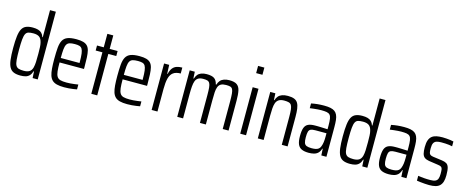

<svg xmlns="http://www.w3.org/2000/svg" viewBox="-39 -1385 4949 2035"><g transform="rotate(15 2436.0 -367.5)"><path d="M196 8Q152 8 123 -4Q94 -16 77.5 -45Q61 -74 54.5 -125Q48 -176 48 -254Q48 -333 54.5 -384.5Q61 -436 77 -465Q93 -494 122 -506Q151 -518 195 -518Q228 -518 252.5 -511Q277 -504 293 -488Q309 -472 317 -446H322V-743H386V0H330L326 -72H321Q312 -41 294.5 -23Q277 -5 252.5 1.5Q228 8 196 8ZM218 -50Q258 -50 280.5 -64.5Q303 -79 312 -112Q319 -140 320.5 -173.5Q322 -207 322 -264Q322 -305 320.5 -335.5Q319 -366 314 -385Q305 -426 282 -443Q259 -460 216 -460Q183 -460 162.5 -454Q142 -448 131.5 -427.5Q121 -407 117 -365.5Q113 -324 113 -255Q113 -186 116.5 -144.5Q120 -103 131 -83Q142 -63 163 -56.5Q184 -50 218 -50Z M677 8Q628 8 595.5 -0.5Q563 -9 544 -28Q525 -47 515.5 -77Q506 -107 502.5 -151Q499 -195 499 -254Q499 -329 503.5 -379.5Q508 -430 525 -460.5Q542 -491 577 -504.5Q612 -518 674 -518Q720 -518 749 -509.5Q778 -501 795 -482.5Q812 -464 819.5 -433.5Q827 -403 829 -358.5Q831 -314 831 -256V-234H563Q563 -175 567 -138.5Q571 -102 583.5 -81.5Q596 -61 621 -54Q646 -47 689 -47Q708 -47 729.5 -48.5Q751 -50 773.5 -53Q796 -56 816 -59V-6Q801 -3 777.5 0.5Q754 4 728 6Q702 8 677 8ZM769 -262V-292Q769 -350 764.5 -384.5Q760 -419 749.5 -436Q739 -453 720 -458.5Q701 -464 671 -464Q635 -464 613.5 -457.5Q592 -451 581 -432Q570 -413 566.5 -377.5Q563 -342 563 -283H788Z M974 0V-455H900V-510H974V-658H1039V-510H1126V-455H1039V0Z M1369 8Q1320 8 1287.5 -0.5Q1255 -9 1236 -28Q1217 -47 1207.5 -77Q1198 -107 1194.5 -151Q1191 -195 1191 -254Q1191 -329 1195.5 -379.5Q1200 -430 1217 -460.5Q1234 -491 1269 -504.5Q1304 -518 1366 -518Q1412 -518 1441 -509.5Q1470 -501 1487 -482.5Q1504 -464 1511.5 -433.5Q1519 -403 1521 -358.5Q1523 -314 1523 -256V-234H1255Q1255 -175 1259 -138.5Q1263 -102 1275.5 -81.5Q1288 -61 1313 -54Q1338 -47 1381 -47Q1400 -47 1421.5 -48.5Q1443 -50 1465.5 -53Q1488 -56 1508 -59V-6Q1493 -3 1469.5 0.5Q1446 4 1420 6Q1394 8 1369 8ZM1461 -262V-292Q1461 -350 1456.5 -384.5Q1452 -419 1441.5 -436Q1431 -453 1412 -458.5Q1393 -464 1363 -464Q1327 -464 1305.5 -457.5Q1284 -451 1273 -432Q1262 -413 1258.5 -377.5Q1255 -342 1255 -283H1480Z M1636 0V-510H1692L1696 -413H1701Q1710 -453 1727.5 -476Q1745 -499 1771.5 -508.5Q1798 -518 1834 -518V-453Q1782 -453 1752.5 -431Q1723 -409 1711.5 -363.5Q1700 -318 1700 -247V0Z M1917 0V-510H1973L1977 -437H1982Q1990 -463 2004.5 -481Q2019 -499 2043.5 -508.5Q2068 -518 2103 -518Q2160 -518 2186.5 -499.5Q2213 -481 2223 -437H2229Q2237 -464 2252.5 -482Q2268 -500 2293.5 -509Q2319 -518 2352 -518Q2408 -518 2435 -498.5Q2462 -479 2471 -437.5Q2480 -396 2480 -328V0H2416V-303Q2416 -356 2413 -387.5Q2410 -419 2401.5 -435Q2393 -451 2376 -455.5Q2359 -460 2331 -460Q2295 -460 2274.5 -448.5Q2254 -437 2244.5 -412.5Q2235 -388 2233 -352Q2231 -316 2231 -265V0H2166V-303Q2166 -356 2163 -387Q2160 -418 2151 -434Q2142 -450 2125 -455Q2108 -460 2081 -460Q2046 -460 2025.5 -447.5Q2005 -435 1996 -411Q1987 -387 1984 -350.5Q1981 -314 1981 -265V0Z M2605 -664V-743H2674V-664ZM2608 0V-510H2672V0Z M2801 0V-510H2857L2861 -437H2866Q2874 -463 2889.5 -481Q2905 -499 2930.5 -508.5Q2956 -518 2994 -518Q3037 -518 3064 -507Q3091 -496 3104.5 -472Q3118 -448 3123 -411.5Q3128 -375 3128 -323V0H3064V-303Q3064 -355 3060.5 -386Q3057 -417 3047.5 -433Q3038 -449 3019 -454.5Q3000 -460 2969 -460Q2931 -460 2909.5 -446Q2888 -432 2879 -407Q2870 -382 2867.5 -346Q2865 -310 2865 -265V0Z M3360 8Q3314 8 3284 -5Q3254 -18 3240 -50Q3226 -82 3226 -140Q3226 -198 3237.5 -230Q3249 -262 3276.5 -275.5Q3304 -289 3352 -289Q3364 -289 3380.5 -289Q3397 -289 3415.5 -288Q3434 -287 3453 -286.5Q3472 -286 3490 -285V-323Q3490 -372 3485.5 -400Q3481 -428 3468.5 -441.5Q3456 -455 3433 -459Q3410 -463 3373 -463Q3357 -463 3336.5 -461.5Q3316 -460 3294 -457.5Q3272 -455 3250 -452V-504Q3283 -511 3318 -514.5Q3353 -518 3391 -518Q3433 -518 3461.5 -512Q3490 -506 3508 -493Q3526 -480 3536.5 -457.5Q3547 -435 3550.5 -402Q3554 -369 3554 -325V0H3498L3494 -72H3489Q3480 -40 3461.5 -22.5Q3443 -5 3417 1.5Q3391 8 3360 8ZM3378 -47Q3404 -47 3422.5 -51Q3441 -55 3454 -65Q3467 -75 3474 -94Q3483 -117 3486.5 -143.5Q3490 -170 3490 -205V-241H3369Q3336 -241 3318.5 -233.5Q3301 -226 3295 -205Q3289 -184 3289 -144Q3289 -105 3296 -84Q3303 -63 3322.5 -55Q3342 -47 3378 -47Z M3813 8Q3769 8 3740 -4Q3711 -16 3694.5 -45Q3678 -74 3671.5 -125Q3665 -176 3665 -254Q3665 -333 3671.5 -384.5Q3678 -436 3694 -465Q3710 -494 3739 -506Q3768 -518 3812 -518Q3845 -518 3869.5 -511Q3894 -504 3910 -488Q3926 -472 3934 -446H3939V-743H4003V0H3947L3943 -72H3938Q3929 -41 3911.5 -23Q3894 -5 3869.5 1.5Q3845 8 3813 8ZM3835 -50Q3875 -50 3897.5 -64.5Q3920 -79 3929 -112Q3936 -140 3937.5 -173.5Q3939 -207 3939 -264Q3939 -305 3937.5 -335.5Q3936 -366 3931 -385Q3922 -426 3899 -443Q3876 -460 3833 -460Q3800 -460 3779.5 -454Q3759 -448 3748.5 -427.5Q3738 -407 3734 -365.5Q3730 -324 3730 -255Q3730 -186 3733.5 -144.5Q3737 -103 3748 -83Q3759 -63 3780 -56.5Q3801 -50 3835 -50Z M4238 8Q4192 8 4162 -5Q4132 -18 4118 -50Q4104 -82 4104 -140Q4104 -198 4115.5 -230Q4127 -262 4154.5 -275.5Q4182 -289 4230 -289Q4242 -289 4258.5 -289Q4275 -289 4293.5 -288Q4312 -287 4331 -286.5Q4350 -286 4368 -285V-323Q4368 -372 4363.5 -400Q4359 -428 4346.5 -441.5Q4334 -455 4311 -459Q4288 -463 4251 -463Q4235 -463 4214.5 -461.5Q4194 -460 4172 -457.5Q4150 -455 4128 -452V-504Q4161 -511 4196 -514.5Q4231 -518 4269 -518Q4311 -518 4339.5 -512Q4368 -506 4386 -493Q4404 -480 4414.5 -457.5Q4425 -435 4428.5 -402Q4432 -369 4432 -325V0H4376L4372 -72H4367Q4358 -40 4339.5 -22.5Q4321 -5 4295 1.5Q4269 8 4238 8ZM4256 -47Q4282 -47 4300.5 -51Q4319 -55 4332 -65Q4345 -75 4352 -94Q4361 -117 4364.5 -143.5Q4368 -170 4368 -205V-241H4247Q4214 -241 4196.5 -233.5Q4179 -226 4173 -205Q4167 -184 4167 -144Q4167 -105 4174 -84Q4181 -63 4200.5 -55Q4220 -47 4256 -47Z M4682 8Q4660 8 4635 6Q4610 4 4587 1.5Q4564 -1 4546 -4V-57Q4562 -55 4578 -53Q4594 -51 4610.5 -49.5Q4627 -48 4644.5 -47.5Q4662 -47 4679 -47Q4716 -47 4735.5 -56Q4755 -65 4762.5 -85Q4770 -105 4770 -137Q4770 -170 4767.5 -187.5Q4765 -205 4754 -213Q4743 -221 4718 -224L4616 -239Q4585 -244 4566.5 -257.5Q4548 -271 4541 -298.5Q4534 -326 4534 -370Q4534 -416 4544.5 -445Q4555 -474 4575 -490Q4595 -506 4624.5 -512Q4654 -518 4691 -518Q4712 -518 4734.5 -516Q4757 -514 4777.5 -511.5Q4798 -509 4812 -505V-452Q4796 -456 4777 -458.5Q4758 -461 4736.5 -462Q4715 -463 4690 -463Q4660 -463 4639.5 -456.5Q4619 -450 4608.5 -431.5Q4598 -413 4598 -375Q4598 -346 4601 -329Q4604 -312 4615 -304Q4626 -296 4649 -293L4746 -280Q4777 -276 4796.5 -264.5Q4816 -253 4824.5 -224.5Q4833 -196 4833 -140Q4833 -98 4824.5 -70Q4816 -42 4798 -24.5Q4780 -7 4751.5 0.5Q4723 8 4682 8Z"/></g></svg>

Font: Saira Condensed
Style: Regular
Weight: 400
Width: 3
Designer: Hector Gatti with collaboration of the Omnibus-Type team
Foundry: Omnibus-Type
Version: Version 1.101